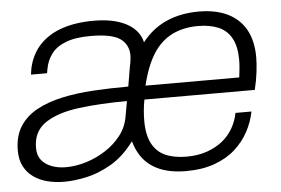

<svg xmlns="http://www.w3.org/2000/svg" viewBox="-44 -597 980 669"><g transform="rotate(-5 446.0 -263.0)"><path d="M156 12Q124 12 96.5 5Q69 -2 48 -17Q27 -32 15 -55Q3 -78 3 -110Q3 -160 24.5 -194Q46 -228 84.5 -249Q123 -270 174 -281Q225 -292 284 -295.5Q343 -299 406 -299L418 -370Q420 -377 421.5 -389Q423 -401 423 -406Q423 -444 394 -465Q365 -486 290 -486Q237 -486 203.5 -473Q170 -460 153 -437Q136 -414 131 -386L128 -370H72Q72 -372 73 -378Q74 -384 75 -391Q86 -441 117 -473.5Q148 -506 195.5 -522Q243 -538 306 -538Q376 -538 420 -514.5Q464 -491 474 -448Q510 -494 560 -516Q610 -538 673 -538Q733 -538 774.5 -517.5Q816 -497 837.5 -458Q859 -419 859 -362Q859 -341 855.5 -311Q852 -281 844 -249H458Q454 -228 452.5 -209.5Q451 -191 451 -175Q451 -126 467 -95.5Q483 -65 513.5 -51.5Q544 -38 587 -38Q628 -38 660 -49.5Q692 -61 714.5 -79.5Q737 -98 751 -123Q765 -148 770 -175H826Q819 -139 801 -105.5Q783 -72 753.5 -45.5Q724 -19 681 -3.5Q638 12 581 12Q509 12 464 -17.5Q419 -47 402 -108Q364 -57 319.5 -31.5Q275 -6 232.5 3Q190 12 156 12ZM165 -38Q201 -38 237.5 -49.5Q274 -61 305.5 -81.5Q337 -102 359 -130.5Q381 -159 387 -194L397 -249Q303 -249 228.5 -239.5Q154 -230 110.5 -201Q67 -172 67 -114Q67 -88 80 -71.5Q93 -55 115.5 -46.5Q138 -38 165 -38ZM466 -297H794Q796 -314 797.5 -329Q799 -344 799 -357Q799 -405 783 -434Q767 -463 737 -475.5Q707 -488 666 -488Q614 -488 574.5 -468Q535 -448 508.5 -406Q482 -364 466 -297Z"/></g></svg>

Font: Archivo SemiBold ExtraLight
Style: Italic
Weight: 250
Italic angle: -10°
Version: Version 2.001